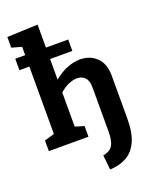

<svg xmlns="http://www.w3.org/2000/svg" viewBox="-182 -877 970 1217"><g transform="rotate(-20 303.0 -268.0)"><path d="M344 242 334 143Q380 136 398.5 106Q417 76 417 14V-287Q417 -331 396.5 -352Q376 -373 343 -373Q317 -373 286.5 -360Q256 -347 226 -320V-90L286 -72V0H19V-72L86 -91V-546H19V-623H86V-679L19 -698V-770L226 -778V-623H376V-546H226V-407Q270 -444 316 -461.5Q362 -479 403 -479Q469 -479 513 -436.5Q557 -394 557 -314V-24Q557 71 530.5 129Q504 187 456 213.5Q408 240 344 242Z"/></g></svg>

Font: Bitter
Style: Bold
Weight: 700
Designer: Sol Matas, and Bitter project Authors
Foundry: Sol Matas
Version: Version 2.001